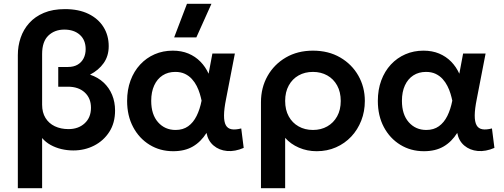

<svg xmlns="http://www.w3.org/2000/svg" viewBox="-20 -782 2658 1012"><path d="M74 210V-491.5Q74 -539.5 88.8 -583Q103.5 -626.5 134 -660.5Q164.5 -694.5 211.2 -714.2Q258 -734 322.5 -734Q395 -734 446.5 -708.8Q498 -683.5 525.5 -639.5Q553 -595.5 553 -538.5Q553 -487 526.5 -449.5Q500 -412 454.5 -388.5Q496.5 -374.5 526 -347Q555.5 -319.5 571 -281.8Q586.5 -244 586.5 -199.5Q586.5 -134 556.2 -87Q526 -40 476 -14.5Q426 11 366.5 11Q334.5 11 303.8 3.8Q273 -3.5 246.8 -18Q220.5 -32.5 202 -54.5V210ZM341 -101.5Q393 -101.5 426.2 -132Q459.5 -162.5 459.5 -214Q459.5 -264.5 426.5 -294.8Q393.5 -325 338 -325H287V-429H338Q368.5 -429 389.2 -441.2Q410 -453.5 420.8 -474.8Q431.5 -496 431.5 -523Q431.5 -571 400.8 -598.5Q370 -626 319 -626Q268 -626 235 -594.5Q202 -563 202 -497V-230Q202 -189 219.8 -160.2Q237.5 -131.5 269 -116.5Q300.5 -101.5 341 -101.5Z M893 15Q823.5 15 768.5 -18.8Q713.5 -52.5 681.8 -112.2Q650 -172 650 -250Q650 -309 668 -357.8Q686 -406.5 718.8 -441.8Q751.5 -477 795.2 -496Q839 -515 890.5 -515Q936.5 -515 973 -499.8Q1009.5 -484.5 1036.2 -457.2Q1063 -430 1079.5 -393.5L1099.5 -500H1218L1171.5 -260Q1161 -208 1160.8 -174Q1160.5 -140 1170.2 -122.2Q1180 -104.5 1200.2 -100.8Q1220.5 -97 1251.5 -105L1264.5 -2.5Q1218.5 17.5 1176.8 13.8Q1135 10 1105.8 -14.8Q1076.5 -39.5 1068.5 -81.5Q1039 -34.5 996.5 -9.8Q954 15 893 15ZM905.5 -97Q944.5 -97 971.8 -116.5Q999 -136 1016.2 -170.8Q1033.5 -205.5 1042.5 -251.5Q1039 -268.5 1033 -288.5Q1027 -308.5 1016.8 -328.8Q1006.5 -349 991.2 -365.8Q976 -382.5 954.5 -392.8Q933 -403 904 -403Q865.5 -403 837 -384.5Q808.5 -366 792.8 -331.8Q777 -297.5 777 -250.5Q777 -178.5 813 -137.8Q849 -97 905.5 -97ZM898 -585 965.5 -762H1094.5L1015 -585Z M1355.5 210V-243.5Q1355.5 -320 1390.2 -381.5Q1425 -443 1486.8 -479Q1548.5 -515 1629.5 -515Q1711.5 -515 1773 -479.2Q1834.5 -443.5 1868.8 -383.2Q1903 -323 1903 -250Q1903 -194.5 1884.2 -146.5Q1865.5 -98.5 1831.5 -62.2Q1797.5 -26 1751 -5.5Q1704.5 15 1649 15Q1599 15 1555.5 -3.8Q1512 -22.5 1483 -55.5V210ZM1629.5 -97Q1672 -97 1705 -115.8Q1738 -134.5 1757 -168.8Q1776 -203 1776 -250Q1776 -297 1757 -331.5Q1738 -366 1704.8 -384.5Q1671.5 -403 1629.5 -403Q1587 -403 1554 -384.5Q1521 -366 1502 -331.5Q1483 -297 1483 -250Q1483 -203 1501.8 -168.8Q1520.5 -134.5 1553.8 -115.8Q1587 -97 1629.5 -97Z M2214.5 15Q2145 15 2090 -18.8Q2035 -52.5 2003.2 -112.2Q1971.5 -172 1971.5 -250Q1971.5 -309 1989.5 -357.8Q2007.5 -406.5 2040.2 -441.8Q2073 -477 2116.8 -496Q2160.5 -515 2212 -515Q2258 -515 2294.5 -499.8Q2331 -484.5 2357.8 -457.2Q2384.5 -430 2401 -393.5L2421 -500H2539.5L2493 -260Q2482.5 -208 2482.2 -174Q2482 -140 2491.8 -122.2Q2501.5 -104.5 2521.8 -100.8Q2542 -97 2573 -105L2586 -2.5Q2540 17.5 2498.2 13.8Q2456.5 10 2427.2 -14.8Q2398 -39.5 2390 -81.5Q2360.5 -34.5 2318 -9.8Q2275.5 15 2214.5 15ZM2227 -97Q2266 -97 2293.2 -116.5Q2320.5 -136 2337.8 -170.8Q2355 -205.5 2364 -251.5Q2360.5 -268.5 2354.5 -288.5Q2348.5 -308.5 2338.2 -328.8Q2328 -349 2312.8 -365.8Q2297.5 -382.5 2276 -392.8Q2254.5 -403 2225.5 -403Q2187 -403 2158.5 -384.5Q2130 -366 2114.2 -331.8Q2098.5 -297.5 2098.5 -250.5Q2098.5 -178.5 2134.5 -137.8Q2170.5 -97 2227 -97Z"/></svg>

Font: Geologica Thin Roman Medium
Style: Regular
Weight: 500
Version: Version 1.010;gftools[0.9.28]